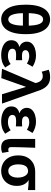

<svg xmlns="http://www.w3.org/2000/svg" viewBox="1168 -2020 866 3242"><g transform="rotate(90 1601.0 -399.0)"><path d="M307 14Q194 14 126.5 -89Q59 -192 59 -402Q59 -540 89.5 -630.5Q120 -721 176 -766.5Q232 -812 307 -812Q383 -812 439 -766.5Q495 -721 526 -630Q557 -539 557 -402Q557 -262 526 -169.5Q495 -77 439 -31.5Q383 14 307 14ZM307 -106Q338 -106 362 -131.5Q386 -157 400 -221.5Q414 -286 414 -402Q414 -488 406 -545Q398 -602 383.5 -634.5Q369 -667 349.5 -680.5Q330 -694 307 -694Q284 -694 265 -680.5Q246 -667 231.5 -634.5Q217 -602 209 -545Q201 -488 201 -402Q201 -286 215 -221.5Q229 -157 253 -131.5Q277 -106 307 -106ZM137 -353V-452H478V-353Z M914 14Q843 14 785 -5.5Q727 -25 693 -63.5Q659 -102 659 -158Q659 -197 673 -223.5Q687 -250 712 -267Q737 -284 769 -292V-297Q727 -311 705 -345.5Q683 -380 683 -416Q683 -470 716 -505Q749 -540 802 -557Q855 -574 917 -574Q967 -574 1016.5 -558.5Q1066 -543 1107 -515L1052 -420Q1023 -440 990.5 -450Q958 -460 924 -460Q882 -460 854.5 -443Q827 -426 827 -396Q827 -368 850 -352.5Q873 -337 920 -337Q937 -337 957 -338Q977 -339 996 -340V-234Q971 -236 947.5 -237Q924 -238 902 -238Q852 -238 827.5 -223Q803 -208 803 -173Q803 -138 836 -119Q869 -100 929 -100Q958 -100 993 -110Q1028 -120 1061 -146L1120 -53Q1067 -14 1017.5 0Q968 14 914 14Z M1299 12 1141 0 1382 -565 1378 -583Q1365 -635 1336 -661.5Q1307 -688 1268 -688Q1243 -688 1226 -683Q1209 -678 1191 -670L1157 -789Q1183 -799 1210.5 -805.5Q1238 -812 1285 -812Q1347 -812 1392 -786.5Q1437 -761 1469.5 -709Q1502 -657 1526 -575L1729 0H1571L1449 -401H1445Z M2032 14Q1961 14 1903 -5.5Q1845 -25 1811 -63.5Q1777 -102 1777 -158Q1777 -197 1791 -223.5Q1805 -250 1830 -267Q1855 -284 1887 -292V-297Q1845 -311 1823 -345.5Q1801 -380 1801 -416Q1801 -470 1834 -505Q1867 -540 1920 -557Q1973 -574 2035 -574Q2085 -574 2134.5 -558.5Q2184 -543 2225 -515L2170 -420Q2141 -440 2108.5 -450Q2076 -460 2042 -460Q2000 -460 1972.5 -443Q1945 -426 1945 -396Q1945 -368 1968 -352.5Q1991 -337 2038 -337Q2055 -337 2075 -338Q2095 -339 2114 -340V-234Q2089 -236 2065.5 -237Q2042 -238 2020 -238Q1970 -238 1945.5 -223Q1921 -208 1921 -173Q1921 -138 1954 -119Q1987 -100 2047 -100Q2076 -100 2111 -110Q2146 -120 2179 -146L2238 -53Q2185 -14 2135.5 0Q2086 14 2032 14Z M2472 14Q2416 14 2384.5 -7.5Q2353 -29 2339.5 -68Q2326 -107 2326 -159V-560H2475Q2473 -492 2470 -417.5Q2467 -343 2465.5 -274Q2464 -205 2464 -153Q2464 -127 2475 -116.5Q2486 -106 2509 -106Q2516 -106 2525.5 -107.5Q2535 -109 2543 -113L2561 -4Q2545 3 2524.5 8.5Q2504 14 2472 14Z M2865 14Q2794 14 2734.5 -19Q2675 -52 2639.5 -116.5Q2604 -181 2604 -273Q2604 -347 2626 -400.5Q2648 -454 2686 -489.5Q2724 -525 2772 -542.5Q2820 -560 2872 -560H3189V-438Q3143 -443 3106 -446.5Q3069 -450 3025 -450V-446Q3069 -420 3094 -369.5Q3119 -319 3119 -251Q3119 -169 3086 -109.5Q3053 -50 2995.5 -18Q2938 14 2865 14ZM2867 -106Q2901 -106 2926 -125Q2951 -144 2965 -179.5Q2979 -215 2979 -266Q2979 -314 2966 -353.5Q2953 -393 2928 -416.5Q2903 -440 2867 -440Q2834 -440 2808.5 -423Q2783 -406 2769 -369Q2755 -332 2755 -273Q2755 -221 2769 -183Q2783 -145 2808 -125.5Q2833 -106 2867 -106Z"/></g></svg>

Font: Noto Sans KR
Style: Bold
Weight: 700
Designer: Ryoko NISHIZUKA  (kana, bopomofo & ideographs); Paul D. Hunt (Latin, Greek & Cyrillic); Sandoll Communications , Soo-you
Foundry: Adobe
Version: Version 2.004-H2;hotconv 1.0.118;makeotfexe 2.5.65603